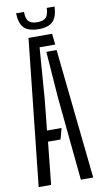

<svg xmlns="http://www.w3.org/2000/svg" viewBox="-102 -988 547 1033"><g transform="rotate(-10 171.0 -471.0)"><path d="M22 0 107.5 -800H236.5L243 -740H157.5L136 -458.5L119 -292H198.5L182.5 -232H114L90 0ZM252.5 0 207.5 -459.5 189 -709.5H245L320 0ZM170 -837Q115.5 -837 91 -861.2Q66.5 -885.5 64.5 -942H108Q108 -905.5 122 -890.2Q136 -875 170 -875Q203 -875 217 -890.2Q231 -905.5 232 -942H275Q272.5 -885.5 248 -861.2Q223.5 -837 170 -837Z"/></g></svg>

Font: Big Shoulders Stencil Display
Style: Regular
Weight: 400
Designer: Patric King
Foundry: XO Type Co
Version: Version 1.000